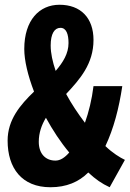

<svg xmlns="http://www.w3.org/2000/svg" viewBox="-20 -775 545 807"><path d="M192 12C259 12 311 -10 351 -50C381 -22 408 -3 441 12L505 -103C484 -113 453 -132 423 -161C458 -235 480 -320 494 -413H373C366 -356 353 -304 337 -259C308 -297 280 -339 258 -380C315 -441 373 -506 373 -607C373 -700 319 -755 230 -755C146 -755 82 -691 82 -569C82 -521 97 -458 123 -390C65 -334 12 -272 12 -184C12 -68 72 12 192 12ZM271 -134C252 -112 233 -100 213 -100C172 -100 143 -128 143 -179C143 -217 155 -250 173 -280C201 -229 234 -178 271 -134ZM214 -477C201 -515 193 -551 193 -584C193 -633 209 -658 234 -658C259 -658 268 -631 268 -594C268 -550 245 -513 214 -477Z"/></svg>

Font: Noto Sans Mono CJK SC
Style: Bold
Weight: 700
Designer: Ryoko NISHIZUKA 西塚涼子 (kana, bopomofo & ideographs); Paul D. Hunt (Latin, Greek & Cyrillic); Sandoll Communications 산돌커뮤니
Foundry: Adobe
Version: Version 2.004;hotconv 1.0.118;makeotfexe 2.5.65603